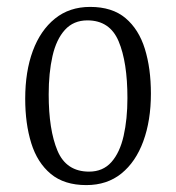

<svg xmlns="http://www.w3.org/2000/svg" viewBox="-20 -526 511 556"><path d="M233 -467Q298 -467 323.5 -406.5Q349 -346 349 -242Q349 -181 338 -132.5Q327 -84 302.5 -56.5Q278 -29 238 -29Q172 -29 146.5 -89.5Q121 -150 121 -253Q121 -315 132 -363.5Q143 -412 168 -439.5Q193 -467 233 -467ZM230 10Q290 10 331.5 -23.5Q373 -57 395 -117Q417 -177 417 -255Q417 -328 399.5 -384.5Q382 -441 343.5 -473.5Q305 -506 241 -506Q181 -506 139 -472Q97 -438 75 -378.5Q53 -319 53 -240Q53 -168 70.5 -111.5Q88 -55 127 -22.5Q166 10 230 10Z"/></svg>

Font: Yrsa Light
Style: Regular
Weight: 300
Designer: Anna Giedrys (Yrsa+Rasa design), David Brezina (Yrsa art-direction, Rasa art-direction, design)
Foundry: Rosetta Type Foundry
Version: Version 2.004